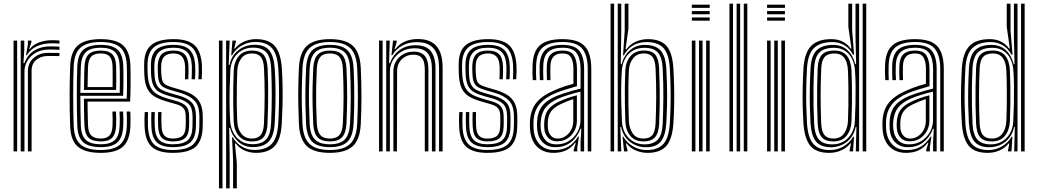

<svg xmlns="http://www.w3.org/2000/svg" viewBox="-20 -820 5624 1040"><path d="M92.2 0V-600H111.5V-549L107 -478.2H112.2Q129 -523.5 165.6 -546.1Q202.2 -568.8 251.2 -568.8Q264 -568.8 279.5 -568.1Q295 -567.5 302 -567V-550.2Q293 -551 276.2 -551.4Q259.5 -551.8 246.8 -551.8Q205 -551.8 174.9 -534.8Q144.8 -517.8 128.6 -490.6Q112.5 -463.5 112.5 -433V0ZM53.5 0V-600H72.8V0ZM131 0V-434.5Q131 -479.2 162.5 -506.4Q194 -533.5 239.2 -533.5Q254.8 -533.5 271.8 -533.4Q288.8 -533.2 302 -533V-516.2Q289 -516.8 271.6 -516.8Q254.2 -516.8 239.2 -516.8Q203 -516.8 177.1 -496.4Q151.2 -476 151.2 -436V0ZM120.8 -520.5 131 -579V-600H150.2V-591.8L137.8 -554H141.2Q159.8 -579.2 193.1 -590.8Q226.5 -602.2 260 -602.2Q268.5 -602.2 280.5 -601.9Q292.5 -601.5 302 -600.5V-583.8Q294.2 -584.5 282.8 -585Q271.2 -585.5 260.2 -585.5Q215.5 -585.5 180.4 -569.8Q145.2 -554 125 -520.5Z M526.2 8Q443.5 8 403.6 -24Q363.8 -56 360.2 -133.5Q358.5 -172.5 357.8 -216.4Q357 -260.2 357.1 -304.9Q357.2 -349.5 358 -390.6Q358.8 -431.8 360.2 -465.2Q364.2 -543.5 403.8 -575.8Q443.2 -608 525 -608Q607 -608 644.9 -576Q682.8 -544 686.2 -467.8Q686.8 -460.2 687 -438.1Q687.2 -416 687.4 -386.2Q687.5 -356.5 687 -325.6Q686.5 -294.8 685 -269.5H454.2Q454.5 -245.2 454.8 -223.4Q455 -201.5 455.6 -180.9Q456.2 -160.2 456.8 -139.5Q458.5 -102 474.6 -85.8Q490.8 -69.5 526.2 -69.5Q556.5 -69.5 572 -84.9Q587.5 -100.2 589.5 -138.2Q590.2 -154.8 590.1 -176.2Q590 -197.8 588.8 -215.8H608.2Q609.5 -195.8 609.5 -173.9Q609.5 -152 608.8 -137.5Q606.5 -92.8 587.1 -73.4Q567.8 -54 526.2 -54Q480.8 -54 460.1 -73.8Q439.5 -93.5 437.5 -138.5Q436.5 -162.5 435.9 -187.2Q435.2 -212 435 -236.9Q434.8 -261.8 434.5 -285.5H666.5Q667.5 -311 667.8 -339.5Q668 -368 667.9 -394.2Q667.8 -420.5 667.5 -440Q667.2 -459.5 666.8 -467Q663.8 -534.5 630.9 -563.5Q598 -592.5 525 -592.5Q453 -592.5 417.9 -563.4Q382.8 -534.2 379.2 -463.2Q378 -433.5 377.2 -393Q376.5 -352.5 376.5 -307.4Q376.5 -262.2 377.1 -217.9Q377.8 -173.5 379.2 -136Q382.5 -67.8 416.2 -37.6Q450 -7.5 526.2 -7.5Q597.5 -7.5 630.5 -36.9Q663.5 -66.2 666.8 -135Q667.2 -145.5 667.5 -159.8Q667.8 -174 667.4 -188.8Q667 -203.5 666 -215.8H685.5Q687 -197.5 687 -174Q687 -150.5 686.2 -134.2Q682.5 -58 645.2 -25Q608 8 526.2 8ZM526.2 -23Q462 -23 431.8 -48.9Q401.5 -74.8 398.8 -136.2Q397.5 -170 396.8 -212.5Q396 -255 396 -300.1Q396 -345.2 396.6 -387.2Q397.2 -429.2 398.8 -461.8Q401.8 -526 432.6 -551.5Q463.5 -577 525 -577Q587.5 -577 616.1 -551.5Q644.8 -526 647.5 -466.5Q648 -457.5 648.4 -431.1Q648.8 -404.8 648.6 -370.1Q648.5 -335.5 647.2 -301.2H415.2Q415.2 -257.8 416 -214.8Q416.8 -171.8 418 -138Q420.5 -83.8 446.1 -61.1Q471.8 -38.5 526.2 -38.5Q576.2 -38.5 600.9 -60.5Q625.5 -82.5 628 -136.2Q628.8 -151.8 628.8 -174.2Q628.8 -196.8 627.5 -215.8H647Q648.2 -196.5 648.2 -174.1Q648.2 -151.8 647.5 -135.8Q644.5 -75.5 616.4 -49.2Q588.2 -23 526.2 -23ZM415.2 -317H628.5Q629.2 -347.2 629.2 -377.6Q629.2 -408 628.9 -431.9Q628.5 -455.8 628 -465.8Q626 -516.8 601.9 -539.1Q577.8 -561.5 525 -561.5Q471.2 -561.5 446 -538.5Q420.8 -515.5 418 -460.8Q416.8 -430.5 416.1 -392.5Q415.5 -354.5 415.2 -317ZM435 -332.8Q435 -349 435.4 -371.5Q435.8 -394 436.2 -417.2Q436.8 -440.5 437.5 -459.8Q439.8 -506.5 460.5 -526.2Q481.2 -546 525 -546Q567.8 -546 587.2 -527.2Q606.8 -508.5 608.8 -465.2Q609.2 -455.5 609.5 -434.2Q609.8 -413 609.8 -386.2Q609.8 -359.5 609 -332.8ZM454.5 -348.5H589.8Q590.2 -373.8 590.2 -397.5Q590.2 -421.2 590 -439Q589.8 -456.8 589.5 -463.5Q588 -498.2 573.6 -514.4Q559.2 -530.5 525 -530.5Q489.8 -530.5 474.1 -513.4Q458.5 -496.2 456.8 -459Q456.2 -440 455.8 -421.9Q455.2 -403.8 455 -385.8Q454.8 -367.8 454.5 -348.5Z M916.2 8Q838.5 8 802.4 -24.5Q766.2 -57 763.2 -134.2Q762.5 -154.8 762.5 -174.8Q762.5 -194.8 763.8 -213H782Q781 -196.5 780.9 -175.4Q780.8 -154.2 781.5 -135Q784.2 -65.5 816.2 -36.5Q848.2 -7.5 916.2 -7.5Q992.2 -7.5 1025.1 -36.8Q1058 -66 1059.5 -131.8Q1060 -144.2 1060 -152.1Q1060 -160 1060 -167.8Q1060 -175.5 1060 -187.8Q1060 -248 1032.9 -275.5Q1005.8 -303 954.2 -317.8L905 -332Q883.2 -338.5 868.1 -346.5Q853 -354.5 844.9 -370.4Q836.8 -386.2 835.5 -415.8Q835 -430.5 834.5 -440.2Q834 -450 834.5 -463.5Q835.8 -505.5 855.4 -525.8Q875 -546 920.2 -546Q959.5 -546 979.2 -526.6Q999 -507.2 1000.8 -462.2Q1001.2 -452.5 1001.1 -432.6Q1001 -412.8 999.8 -390.5H981.8Q982.8 -411 982.9 -432.4Q983 -453.8 982.5 -461.5Q980.5 -497.5 965 -514Q949.5 -530.5 920.2 -530.5Q887.5 -530.5 870.8 -514.9Q854 -499.2 853 -463.5Q852.5 -449.2 852.8 -439.5Q853 -429.8 854 -416Q855.5 -391.5 861.5 -378.8Q867.5 -366 879.5 -359.8Q891.5 -353.5 910.2 -347.8L958.8 -333.5Q997.2 -322.5 1024 -305.6Q1050.8 -288.8 1064.5 -260.8Q1078.2 -232.8 1078.2 -187.8Q1078.2 -175.2 1078.4 -167.4Q1078.5 -159.5 1078.4 -151.8Q1078.2 -144 1077.8 -131.8Q1076.2 -58.8 1039.9 -25.4Q1003.5 8 916.2 8ZM916.2 -23Q857.5 -23 829.9 -48.6Q802.2 -74.2 800 -135.8Q799.2 -154.2 799.2 -175.2Q799.2 -196.2 800 -213H818.2Q817.5 -196.2 817.6 -175.6Q817.8 -155 818.2 -136.5Q820.2 -82.8 843.8 -60.6Q867.2 -38.5 916.2 -38.5Q971.2 -38.5 996.2 -60Q1021.2 -81.5 1022.5 -132.5Q1023 -147.8 1023 -159.9Q1023 -172 1023 -187.8Q1023 -235.5 1002.9 -255.6Q982.8 -275.8 945.2 -286.2L895 -300.5Q864.8 -309.2 844 -320.8Q823.2 -332.2 812 -354.1Q800.8 -376 798.5 -415.2Q797.8 -429.2 797.6 -441.1Q797.5 -453 797.5 -464Q796.8 -524 826.2 -550.5Q855.8 -577 920.2 -577Q980.5 -577 1007.4 -550Q1034.2 -523 1037.2 -465.2Q1038 -453.2 1037.9 -431.2Q1037.8 -409.2 1036 -390.5H1018Q1019 -409 1019.2 -431.9Q1019.5 -454.8 1019.2 -462.8Q1016.8 -516 992.8 -538.8Q968.8 -561.5 920.2 -561.5Q865.8 -561.5 841.4 -538.5Q817 -515.5 816 -464.5Q815.8 -449.5 816.1 -439.2Q816.5 -429 817 -415.8Q818.5 -381.2 827.9 -362.4Q837.2 -343.5 855.2 -333.8Q873.2 -324 900 -316.2L949.8 -302Q996.2 -288.8 1018.9 -264.5Q1041.5 -240.2 1041.5 -187.8Q1041.5 -174.8 1041.5 -161.9Q1041.5 -149 1041 -132.2Q1039.5 -74.2 1011 -48.6Q982.5 -23 916.2 -23ZM916.2 -54Q876.8 -54 857.4 -72.6Q838 -91.2 836.5 -137.2Q836 -155.8 835.8 -175.4Q835.5 -195 836.5 -213H854.8Q853.8 -195 854 -177.4Q854.2 -159.8 855 -137.8Q856.2 -100.8 870.6 -85.1Q885 -69.5 916.2 -69.5Q952 -69.5 968.2 -84Q984.5 -98.5 985.5 -132.8Q986.5 -150.8 986.4 -160.9Q986.2 -171 986 -187.8Q986 -219.8 974.1 -233.6Q962.2 -247.5 936.2 -255L885 -269.8Q844.5 -281.2 817.9 -297Q791.2 -312.8 777.6 -340.4Q764 -368 761.8 -415.2Q761 -432.2 760.9 -442.6Q760.8 -453 760.8 -465.2Q759.5 -543.2 798.8 -575.6Q838 -608 920.2 -608Q998.2 -608 1033.6 -575.2Q1069 -542.5 1073.8 -467Q1074.5 -455 1074.2 -432.6Q1074 -410.2 1072.5 -390.5H1054.2Q1056 -410.8 1056.1 -432.8Q1056.2 -454.8 1055.5 -466Q1051.8 -533 1020.4 -562.8Q989 -592.5 920.2 -592.5Q845.2 -592.5 811.6 -562.2Q778 -532 779 -464Q779 -453 779.1 -441.9Q779.2 -430.8 780 -415.5Q783 -371.5 795.8 -346.9Q808.5 -322.2 831.9 -308.9Q855.2 -295.5 890 -285.5L941 -270.8Q974 -261 989.2 -243.6Q1004.5 -226.2 1004.5 -187.8Q1004.5 -175.5 1004.6 -167.8Q1004.8 -160 1004.6 -152.2Q1004.5 -144.5 1004 -132.2Q1003 -91.5 983.1 -72.8Q963.2 -54 916.2 -54Z M1242.5 200V42.5L1236.8 -76.2H1241.2Q1257.8 -45.5 1289 -26.6Q1320.2 -7.8 1359.2 -7.8Q1418.5 -7.8 1450.4 -39.1Q1482.2 -70.5 1487 -149.8Q1489.8 -198 1490.9 -247.6Q1492 -297.2 1491.2 -347.5Q1490.5 -397.8 1487.5 -448Q1482.5 -527.5 1452.5 -560.1Q1422.5 -592.8 1362.8 -592.8Q1324 -592.8 1290 -573.5Q1256 -554.2 1237 -520.8H1232.5L1239 -600H1257.8L1257.5 -593.2L1248.5 -557H1252.8Q1270.8 -580.8 1301.4 -594.4Q1332 -608 1367 -608Q1435.2 -608 1468 -571.2Q1500.8 -534.5 1506.8 -449Q1509.8 -398.8 1510.6 -350.4Q1511.5 -302 1510.4 -252.5Q1509.2 -203 1506.2 -149.5Q1501 -63.5 1466.9 -27.8Q1432.8 8 1366.2 8Q1334.2 8 1305.2 -4.6Q1276.2 -17.2 1257.2 -42.8H1252.5L1262.8 64.2V200ZM1166 200V-600H1185.2V200ZM1204.8 200V-600H1224L1218.8 -467.8L1223.2 -467.5Q1233 -518 1270.8 -547.8Q1308.5 -577.5 1358.8 -577.5Q1413.5 -577.5 1438.5 -547Q1463.5 -516.5 1468.2 -448.5Q1471.2 -400 1472.1 -352.6Q1473 -305.2 1471.9 -255.5Q1470.8 -205.8 1467.8 -150Q1463.8 -84.2 1436.5 -54.2Q1409.2 -24.2 1352 -23.2Q1304.2 -22.5 1270.9 -52.5Q1237.5 -82.5 1225.8 -127.8H1221.5L1224 20.5V200ZM1347.8 -39Q1397.8 -39 1421.6 -64.9Q1445.5 -90.8 1448.2 -150.2Q1452.2 -232.8 1452.2 -302.6Q1452.2 -372.5 1449 -447.2Q1446 -511.5 1422 -536.8Q1398 -562 1350.2 -562Q1316 -562 1288.9 -546.2Q1261.8 -530.5 1245.6 -502.5Q1229.5 -474.5 1227.5 -437.8Q1225.5 -397 1224.2 -347.9Q1223 -298.8 1223.6 -249.9Q1224.2 -201 1227 -161.5Q1229.5 -128.8 1244.4 -100.8Q1259.2 -72.8 1285.4 -55.9Q1311.5 -39 1347.8 -39ZM1345.5 -53.8Q1298.8 -53.8 1273.5 -83.8Q1248.2 -113.8 1245.8 -161.5Q1244 -202.5 1243.4 -250.4Q1242.8 -298.2 1243.5 -346.8Q1244.2 -395.2 1246 -437.8Q1248 -485 1272.8 -515.5Q1297.5 -546 1345 -546Q1386.8 -546 1407 -523.9Q1427.2 -501.8 1429.8 -447.8Q1431.8 -400.8 1432.4 -354.4Q1433 -308 1432.2 -258.1Q1431.5 -208.2 1429 -150.5Q1427.2 -100.8 1407.9 -77.2Q1388.5 -53.8 1345.5 -53.8ZM1345.2 -69.5Q1376.8 -69.5 1392.2 -88.6Q1407.8 -107.8 1409.8 -151Q1413.5 -233.5 1413.5 -304.4Q1413.5 -375.2 1410.2 -447.5Q1408.2 -493 1392.8 -511.8Q1377.2 -530.5 1344.8 -530.5Q1306.5 -530.5 1287 -503.9Q1267.5 -477.2 1265.2 -437Q1263.8 -402.8 1262.9 -355Q1262 -307.2 1262.5 -256.2Q1263 -205.2 1265.2 -161.2Q1267.2 -120.5 1287.9 -95Q1308.5 -69.5 1345.2 -69.5Z M1767 8Q1679.8 8 1641.6 -28.8Q1603.5 -65.5 1599.2 -147.5Q1597 -197.5 1596 -246.8Q1595 -296 1595.8 -346.9Q1596.5 -397.8 1599.2 -452.5Q1603.5 -537.8 1643.6 -572.9Q1683.8 -608 1767 -608Q1851.8 -608 1890.9 -572.1Q1930 -536.2 1934.2 -452.2Q1937.8 -374.8 1937.9 -298.8Q1938 -222.8 1934.2 -147.5Q1929.8 -62.2 1889.6 -27.1Q1849.5 8 1767 8ZM1767 -7.5Q1841.8 -7.5 1876.2 -40.2Q1910.8 -73 1914.8 -148.8Q1918.5 -220.2 1918.6 -294.4Q1918.8 -368.5 1914.8 -451.2Q1911 -527 1876.6 -559.8Q1842.2 -592.5 1767 -592.5Q1691.8 -592.5 1657.1 -560Q1622.5 -527.5 1618.5 -451.2Q1615.8 -394 1615 -343.5Q1614.2 -293 1615.2 -245.4Q1616.2 -197.8 1618.5 -148.5Q1622.2 -73.5 1656.6 -40.5Q1691 -7.5 1767 -7.5ZM1767 -23Q1700 -23 1670.6 -53Q1641.2 -83 1637.8 -150Q1635.5 -200.8 1634.5 -248.8Q1633.5 -296.8 1634.4 -346.2Q1635.2 -395.8 1638 -450.2Q1641.5 -519.2 1672 -548.1Q1702.5 -577 1767 -577Q1831.8 -577 1861.9 -547.9Q1892 -518.8 1895.2 -450.5Q1897.8 -397.5 1898.6 -348.2Q1899.5 -299 1898.8 -250.4Q1898 -201.8 1895.2 -149.8Q1892 -82 1862 -52.5Q1832 -23 1767 -23ZM1767 -38.5Q1822.2 -38.5 1847.5 -64.6Q1872.8 -90.8 1876 -151.5Q1879.8 -223.8 1879.9 -294.4Q1880 -365 1876 -449Q1873.2 -511 1847.1 -536.2Q1821 -561.5 1767 -561.5Q1710.2 -561.5 1685.2 -534.8Q1660.2 -508 1657.2 -448.8Q1655 -398 1654 -350.1Q1653 -302.2 1653.9 -253.2Q1654.8 -204.2 1657.2 -150.5Q1660.2 -90.2 1685.9 -64.4Q1711.5 -38.5 1767 -38.5ZM1767 -54Q1721.2 -54 1700.2 -76.6Q1679.2 -99.2 1676.5 -151Q1674.2 -203.5 1673.2 -251.4Q1672.2 -299.2 1673.1 -347.5Q1674 -395.8 1676.5 -448.2Q1679.2 -501.5 1700.8 -523.8Q1722.2 -546 1767 -546Q1812.5 -546 1833.4 -523.4Q1854.2 -500.8 1856.8 -448.2Q1860.8 -363 1860.4 -292.5Q1860 -222 1856.8 -152Q1854 -99.2 1833 -76.6Q1812 -54 1767 -54ZM1767 -69.5Q1802.5 -69.5 1818.8 -89Q1835 -108.5 1837.2 -152.8Q1840.8 -224.8 1841 -293Q1841.2 -361.2 1837.2 -447.2Q1835.2 -491 1819.1 -510.8Q1803 -530.5 1767 -530.5Q1730.5 -530.5 1714.4 -510.6Q1698.2 -490.8 1696 -447.5Q1693.5 -394.2 1692.6 -346.9Q1691.8 -299.5 1692.6 -252.2Q1693.5 -205 1696 -151.8Q1698.2 -108.8 1714.6 -89.1Q1731 -69.5 1767 -69.5Z M2358.2 0V-450Q2358.2 -471.2 2354.8 -495.8Q2351.2 -520.2 2339.4 -542.1Q2327.5 -564 2303.1 -577.9Q2278.8 -591.8 2237.2 -591.8Q2192.2 -591.8 2158.8 -573Q2125.2 -554.2 2104.8 -520.5H2100.2L2109 -600H2128.5V-591L2116.8 -554H2121Q2143.8 -582.5 2174.1 -595.5Q2204.5 -608.5 2242.8 -608.5Q2280 -608.5 2304.5 -598.2Q2329 -588 2343.6 -570.9Q2358.2 -553.8 2365.6 -533.2Q2373 -512.8 2375.2 -491.9Q2377.5 -471 2377.5 -453V0ZM2033.2 0V-600H2052.5V0ZM2110.8 0V-434.5Q2110.8 -464 2124.9 -488Q2139 -512 2163.9 -526.1Q2188.8 -540.2 2221 -540.2Q2247.8 -540.2 2263.8 -531.2Q2279.8 -522.2 2287.6 -507.8Q2295.5 -493.2 2298 -476.4Q2300.5 -459.5 2300.5 -443.8V0H2281V-442.8Q2281 -462.2 2277 -480.8Q2273 -499.2 2259.6 -511.5Q2246.2 -523.8 2218.5 -523.8Q2194.2 -523.8 2174.4 -512.6Q2154.5 -501.5 2142.9 -481.9Q2131.2 -462.2 2131 -436L2130 0ZM2072 0V-600H2091.2L2087.5 -478.2H2092Q2109.2 -524 2145.5 -549.6Q2181.8 -575.2 2231.5 -575Q2289.5 -574.5 2314.2 -542.1Q2339 -509.8 2339 -449V0H2319.5V-446.8Q2319.5 -501.8 2297.9 -530.1Q2276.2 -558.5 2225.5 -558.5Q2185 -558.5 2154.9 -540.5Q2124.8 -522.5 2108.2 -493.9Q2091.8 -465.2 2091.8 -433.2V0Z M2620 8Q2542.2 8 2506.1 -24.5Q2470 -57 2467 -134.2Q2466.2 -154.8 2466.2 -174.8Q2466.2 -194.8 2467.5 -213H2485.8Q2484.8 -196.5 2484.6 -175.4Q2484.5 -154.2 2485.2 -135Q2488 -65.5 2520 -36.5Q2552 -7.5 2620 -7.5Q2696 -7.5 2728.9 -36.8Q2761.8 -66 2763.2 -131.8Q2763.8 -144.2 2763.8 -152.1Q2763.8 -160 2763.8 -167.8Q2763.8 -175.5 2763.8 -187.8Q2763.8 -248 2736.6 -275.5Q2709.5 -303 2658 -317.8L2608.8 -332Q2587 -338.5 2571.9 -346.5Q2556.8 -354.5 2548.6 -370.4Q2540.5 -386.2 2539.2 -415.8Q2538.8 -430.5 2538.2 -440.2Q2537.8 -450 2538.2 -463.5Q2539.5 -505.5 2559.1 -525.8Q2578.8 -546 2624 -546Q2663.2 -546 2683 -526.6Q2702.8 -507.2 2704.5 -462.2Q2705 -452.5 2704.9 -432.6Q2704.8 -412.8 2703.5 -390.5H2685.5Q2686.5 -411 2686.6 -432.4Q2686.8 -453.8 2686.2 -461.5Q2684.2 -497.5 2668.8 -514Q2653.2 -530.5 2624 -530.5Q2591.2 -530.5 2574.5 -514.9Q2557.8 -499.2 2556.8 -463.5Q2556.2 -449.2 2556.5 -439.5Q2556.8 -429.8 2557.8 -416Q2559.2 -391.5 2565.2 -378.8Q2571.2 -366 2583.2 -359.8Q2595.2 -353.5 2614 -347.8L2662.5 -333.5Q2701 -322.5 2727.8 -305.6Q2754.5 -288.8 2768.2 -260.8Q2782 -232.8 2782 -187.8Q2782 -175.2 2782.1 -167.4Q2782.2 -159.5 2782.1 -151.8Q2782 -144 2781.5 -131.8Q2780 -58.8 2743.6 -25.4Q2707.2 8 2620 8ZM2620 -23Q2561.2 -23 2533.6 -48.6Q2506 -74.2 2503.8 -135.8Q2503 -154.2 2503 -175.2Q2503 -196.2 2503.8 -213H2522Q2521.2 -196.2 2521.4 -175.6Q2521.5 -155 2522 -136.5Q2524 -82.8 2547.5 -60.6Q2571 -38.5 2620 -38.5Q2675 -38.5 2700 -60Q2725 -81.5 2726.2 -132.5Q2726.8 -147.8 2726.8 -159.9Q2726.8 -172 2726.8 -187.8Q2726.8 -235.5 2706.6 -255.6Q2686.5 -275.8 2649 -286.2L2598.8 -300.5Q2568.5 -309.2 2547.8 -320.8Q2527 -332.2 2515.8 -354.1Q2504.5 -376 2502.2 -415.2Q2501.5 -429.2 2501.4 -441.1Q2501.2 -453 2501.2 -464Q2500.5 -524 2530 -550.5Q2559.5 -577 2624 -577Q2684.2 -577 2711.1 -550Q2738 -523 2741 -465.2Q2741.8 -453.2 2741.6 -431.2Q2741.5 -409.2 2739.8 -390.5H2721.8Q2722.8 -409 2723 -431.9Q2723.2 -454.8 2723 -462.8Q2720.5 -516 2696.5 -538.8Q2672.5 -561.5 2624 -561.5Q2569.5 -561.5 2545.1 -538.5Q2520.8 -515.5 2519.8 -464.5Q2519.5 -449.5 2519.9 -439.2Q2520.2 -429 2520.8 -415.8Q2522.2 -381.2 2531.6 -362.4Q2541 -343.5 2559 -333.8Q2577 -324 2603.8 -316.2L2653.5 -302Q2700 -288.8 2722.6 -264.5Q2745.2 -240.2 2745.2 -187.8Q2745.2 -174.8 2745.2 -161.9Q2745.2 -149 2744.8 -132.2Q2743.2 -74.2 2714.8 -48.6Q2686.2 -23 2620 -23ZM2620 -54Q2580.5 -54 2561.1 -72.6Q2541.8 -91.2 2540.2 -137.2Q2539.8 -155.8 2539.5 -175.4Q2539.2 -195 2540.2 -213H2558.5Q2557.5 -195 2557.8 -177.4Q2558 -159.8 2558.8 -137.8Q2560 -100.8 2574.4 -85.1Q2588.8 -69.5 2620 -69.5Q2655.8 -69.5 2672 -84Q2688.2 -98.5 2689.2 -132.8Q2690.2 -150.8 2690.1 -160.9Q2690 -171 2689.8 -187.8Q2689.8 -219.8 2677.9 -233.6Q2666 -247.5 2640 -255L2588.8 -269.8Q2548.2 -281.2 2521.6 -297Q2495 -312.8 2481.4 -340.4Q2467.8 -368 2465.5 -415.2Q2464.8 -432.2 2464.6 -442.6Q2464.5 -453 2464.5 -465.2Q2463.2 -543.2 2502.5 -575.6Q2541.8 -608 2624 -608Q2702 -608 2737.4 -575.2Q2772.8 -542.5 2777.5 -467Q2778.2 -455 2778 -432.6Q2777.8 -410.2 2776.2 -390.5H2758Q2759.8 -410.8 2759.9 -432.8Q2760 -454.8 2759.2 -466Q2755.5 -533 2724.1 -562.8Q2692.8 -592.5 2624 -592.5Q2549 -592.5 2515.4 -562.2Q2481.8 -532 2482.8 -464Q2482.8 -453 2482.9 -441.9Q2483 -430.8 2483.8 -415.5Q2486.8 -371.5 2499.5 -346.9Q2512.2 -322.2 2535.6 -308.9Q2559 -295.5 2593.8 -285.5L2644.8 -270.8Q2677.8 -261 2693 -243.6Q2708.2 -226.2 2708.2 -187.8Q2708.2 -175.5 2708.4 -167.8Q2708.5 -160 2708.4 -152.2Q2708.2 -144.5 2707.8 -132.2Q2706.8 -91.5 2686.9 -72.8Q2667 -54 2620 -54Z M3163.5 0V-446.5Q3163.5 -519.8 3133.9 -556.1Q3104.2 -592.5 3027.2 -592.5Q2958.2 -592.5 2922.6 -565.2Q2887 -538 2884 -468.2Q2883.2 -447.2 2883.4 -427.1Q2883.5 -407 2884.8 -386H2865.8Q2864.2 -409 2864 -428Q2863.8 -447 2864.8 -469Q2867.8 -543.5 2906 -575.8Q2944.2 -608 3027.2 -608Q3086.8 -608 3120.6 -589.9Q3154.5 -571.8 3168.6 -535.9Q3182.8 -500 3182.8 -446.5V0ZM2993.5 -38Q3033.8 -38 3063 -57.1Q3092.2 -76.2 3108.2 -106Q3124.2 -135.8 3124.2 -167.5V-323.8Q3092.5 -316.2 3058.1 -305.6Q3023.8 -295 3000.8 -284.5Q2956.5 -264.2 2934.5 -236Q2912.5 -207.8 2908.8 -160.2Q2908 -149.5 2908.1 -140.2Q2908.2 -131 2909.2 -121.2Q2913.5 -83.2 2934.9 -60.6Q2956.2 -38 2993.5 -38ZM2997.5 -54.5Q2967 -54.5 2949 -73.8Q2931 -93 2928.2 -123.5Q2927.5 -132.2 2927.5 -141.1Q2927.5 -150 2928 -158.8Q2930.8 -202 2950.1 -226.9Q2969.5 -251.8 3007.5 -269.5Q3032.5 -281 3055.2 -289Q3078 -297 3104.8 -303.8V-166Q3104.8 -136.5 3091.4 -111.1Q3078 -85.8 3053.9 -70.1Q3029.8 -54.5 2997.5 -54.5ZM2999.8 -69.5Q3024.2 -69.5 3043.5 -82.5Q3062.8 -95.5 3074 -117.1Q3085.2 -138.8 3085.2 -164.5V-283.5Q3067.5 -277.5 3050.5 -270.6Q3033.5 -263.8 3014.8 -254.8Q2979.8 -237.8 2964.4 -215.9Q2949 -194 2947.2 -158Q2946.8 -148.8 2947 -140.6Q2947.2 -132.5 2947.8 -125Q2949.8 -102 2963.2 -85.8Q2976.8 -69.5 2999.8 -69.5ZM2978 8Q2924 8 2890.1 -24.4Q2856.2 -56.8 2851.2 -117.2Q2850.2 -129.8 2850.1 -141.5Q2850 -153.2 2850.8 -166Q2854.5 -224.8 2884.6 -262.9Q2914.8 -301 2980.2 -329.5Q2995.8 -336.5 3011.2 -342.5Q3026.8 -348.5 3045 -354.4Q3063.2 -360.2 3086 -366.2V-446.5Q3086 -485.5 3073.4 -508Q3060.8 -530.5 3027.2 -530.5Q2994 -530.5 2978.4 -513.6Q2962.8 -496.8 2961.5 -463.8Q2961 -452.5 2960.9 -430.6Q2960.8 -408.8 2961.8 -386H2942.5Q2941.5 -408.5 2941.6 -429.8Q2941.8 -451 2942 -465.2Q2944 -507.5 2964.6 -526.8Q2985.2 -546 3027.2 -546Q3072.5 -546 3088.9 -519.4Q3105.2 -492.8 3105.2 -446.5V-353.2Q3073.5 -344.5 3042.2 -334.5Q3011 -324.5 2987.2 -314.8Q2931 -291.2 2901.8 -254.5Q2872.5 -217.8 2870 -164.5Q2869.8 -153.5 2869.6 -141.9Q2869.5 -130.2 2870.5 -118.8Q2874.8 -67.2 2904.1 -37.2Q2933.5 -7.2 2983 -7.2Q3028.5 -7.2 3059.6 -26.6Q3090.8 -46 3111.2 -80H3115.8L3107 -21.5V0H3087.8L3087.5 -8.8L3099.2 -46.5H3095.5Q3073.5 -18 3044.9 -5Q3016.2 8 2978 8ZM3124.8 0V-51.5L3128.8 -122.2H3124.2Q3107 -76.5 3072.1 -49.5Q3037.2 -22.5 2987.8 -22.8Q2946.5 -22.8 2920 -48.5Q2893.5 -74.2 2889.8 -120Q2889 -130.8 2888.9 -141.4Q2888.8 -152 2889.2 -163Q2892.5 -215.5 2917.4 -246.6Q2942.2 -277.8 2994 -299.8Q3009.8 -306.2 3031.9 -313.6Q3054 -321 3078.2 -327.9Q3102.5 -334.8 3124.8 -340V-446.5Q3124.8 -501.2 3104.2 -531.4Q3083.8 -561.5 3027.2 -561.5Q2975.8 -561.5 2950.2 -539.4Q2924.8 -517.2 2922.8 -465.8Q2922.2 -450.8 2922.1 -429.4Q2922 -408 2923.5 -386H2904.2Q2903 -407.2 2902.9 -428.8Q2902.8 -450.2 2903.2 -466Q2905.8 -524.8 2934.9 -550.9Q2964 -577 3027.2 -577Q3093.2 -577 3118.6 -544.1Q3144 -511.2 3144 -446.5V0Z M3287.2 0V-800H3306.5V0ZM3326 0V-800H3345.2V-645.2L3342.5 -472.2H3347Q3360.2 -521 3394 -549.4Q3427.8 -577.8 3475.2 -576.8Q3531.8 -576 3558.4 -546.4Q3585 -516.8 3589 -450Q3592 -397.5 3593 -348.5Q3594 -299.5 3593 -251.1Q3592 -202.8 3589 -151.5Q3584.2 -83.8 3559.2 -53.1Q3534.2 -22.5 3479.5 -22.5Q3429.2 -22.5 3391.8 -52.4Q3354.2 -82.2 3344.5 -132.5L3340 -132.2L3345.2 0ZM3471 -38Q3518.8 -38 3542.8 -63.4Q3566.8 -88.8 3569.8 -152.8Q3572.8 -222.8 3573.2 -292.6Q3573.8 -362.5 3569.5 -449.8Q3566.8 -509.2 3543.9 -535.1Q3521 -561 3471.2 -561Q3434.5 -561 3408 -545.6Q3381.5 -530.2 3366.4 -502.9Q3351.2 -475.5 3348.5 -439.5Q3345.5 -398.2 3344.9 -350.2Q3344.2 -302.2 3345.5 -253.8Q3346.8 -205.2 3348.8 -162.2Q3350.8 -125.8 3366.8 -97.6Q3382.8 -69.5 3409.8 -53.8Q3436.8 -38 3471 -38ZM3465.8 -54Q3418.2 -54 3393.8 -84.5Q3369.2 -115 3367.2 -162.2Q3365.5 -205.5 3364.8 -254.9Q3364 -304.2 3364.6 -352Q3365.2 -399.8 3367 -438.8Q3369.5 -485.5 3395.2 -515.9Q3421 -546.2 3468.8 -546.2Q3511.2 -546.2 3529.8 -523.2Q3548.2 -500.2 3550.2 -449.5Q3552.5 -396 3553.2 -347.8Q3554 -299.5 3553.4 -251.8Q3552.8 -204 3550.5 -152.2Q3548 -98.5 3527.8 -76.2Q3507.5 -54 3465.8 -54ZM3465.5 -69.5Q3498 -69.5 3513.5 -88.2Q3529 -107 3531 -152.5Q3534 -219 3534.5 -290.2Q3535 -361.5 3531 -449Q3529 -493.2 3514.2 -511.9Q3499.5 -530.5 3468.8 -530.5Q3430.8 -530.5 3409.6 -504.2Q3388.5 -478 3386.5 -438.8Q3384.5 -396.8 3383.9 -346.8Q3383.2 -296.8 3384 -248.4Q3384.8 -200 3386.5 -163Q3388.8 -123 3408 -96.2Q3427.2 -69.5 3465.5 -69.5ZM3487.8 8Q3453.2 8 3422.8 -5.5Q3392.2 -19 3374 -43H3369.8L3378.8 -6.8L3379 0H3360.2L3352.2 -79.2H3356.8Q3375.2 -46.2 3409.8 -26.8Q3444.2 -7.2 3483.5 -7.2Q3543.2 -7.2 3573.1 -39.9Q3603 -72.5 3608.2 -152Q3611.2 -200 3612.2 -248.9Q3613.2 -297.8 3612.2 -348Q3611.2 -398.2 3608.2 -450.2Q3603.5 -528.5 3573.1 -560.4Q3542.8 -592.2 3482.5 -592.2Q3439.8 -592.2 3407.9 -573.1Q3376 -554 3359.2 -520.2H3354.8L3363.8 -653.5V-800H3384V-664.2L3368.5 -553.5H3373.2Q3394 -581 3424.2 -594.5Q3454.5 -608 3489.5 -608Q3556.8 -608 3589.5 -572Q3622.2 -536 3627.5 -450.5Q3630.5 -397.8 3631.5 -348.5Q3632.5 -299.2 3631.6 -250.6Q3630.8 -202 3627.5 -151Q3621.5 -65.8 3588.8 -28.9Q3556 8 3487.8 8Z M3727.5 -777.5V-794.8H3824.2V-777.5ZM3727.5 -708V-725.5H3824.2V-708ZM3727.5 -742.8V-760H3824.2V-742.8ZM3805 0V-600H3824.2V0ZM3727.5 0V-600H3746.8V0ZM3766.2 0V-600H3785.5V0Z M4008.8 0V-800H4028V0ZM3931.2 0V-800H3950.5V0ZM3970 0V-800H3989.2V0Z M4135 -777.5V-794.8H4231.8V-777.5ZM4135 -708V-725.5H4231.8V-708ZM4135 -742.8V-760H4231.8V-742.8ZM4212.5 0V-600H4231.8V0ZM4135 0V-600H4154.2V0ZM4173.8 0V-600H4193V0Z M4672.2 0H4652.8V-800H4672.2ZM4633.5 0H4615.5L4619 -132.2L4615 -132.5Q4605 -82.2 4567.8 -52.4Q4530.5 -22.5 4480 -22.5Q4427.5 -22.5 4401.4 -52Q4375.2 -81.5 4370.2 -152.2Q4367.8 -198 4366.6 -245.9Q4365.5 -293.8 4366.5 -344.5Q4367.5 -395.2 4370.5 -450Q4374.5 -519.8 4404.1 -548.2Q4433.8 -576.8 4493 -576.8Q4539.2 -576.8 4570 -548.6Q4600.8 -520.5 4612.8 -472.2H4617.2L4614 -620.5V-800H4633.5ZM4488.8 -38Q4522.8 -38 4549.5 -53.6Q4576.2 -69.2 4592.5 -97.2Q4608.8 -125.2 4610.5 -162.2Q4612.8 -206.2 4613.9 -255.1Q4615 -304 4614.5 -351.6Q4614 -399.2 4611.2 -438.5Q4608.5 -475.2 4594.4 -502.8Q4580.2 -530.2 4555.9 -545.6Q4531.5 -561 4497.5 -561Q4443.8 -561 4418.2 -535.5Q4392.8 -510 4389.8 -449.5Q4387.2 -392.5 4386.5 -344Q4385.8 -295.5 4386.6 -249Q4387.5 -202.5 4389.8 -151.8Q4392.8 -90.8 4415.8 -64.4Q4438.8 -38 4488.8 -38ZM4493.8 -54Q4450.8 -54 4431 -76.9Q4411.2 -99.8 4409 -152.5Q4407 -203 4406.2 -250Q4405.5 -297 4406.2 -345.8Q4407 -394.5 4409 -450Q4411.2 -500 4431.8 -523.1Q4452.2 -546.2 4499.5 -546.2Q4544.5 -546.2 4567.1 -518.1Q4589.8 -490 4592.2 -438.8Q4594 -402.8 4594.6 -356.4Q4595.2 -310 4594.8 -259.9Q4594.2 -209.8 4592.2 -162.2Q4590 -115.8 4565.9 -84.9Q4541.8 -54 4493.8 -54ZM4494 -69.5Q4532 -69.5 4551.4 -96.1Q4570.8 -122.8 4573 -162.5Q4574.8 -199.8 4575.4 -247.5Q4576 -295.2 4575.5 -345.1Q4575 -395 4573 -438.8Q4570.8 -484.2 4552.6 -507.4Q4534.5 -530.5 4499.8 -530.5Q4464.2 -530.5 4447.4 -512Q4430.5 -493.5 4428.5 -450.2Q4425 -369.2 4425 -298.9Q4425 -228.5 4428.2 -152.2Q4430.5 -106.5 4446.4 -88Q4462.2 -69.5 4494 -69.5ZM4471.5 8Q4401.2 8 4369.5 -30Q4337.8 -68 4332 -151.8Q4329 -201.5 4327.9 -248.9Q4326.8 -296.2 4327.9 -345.5Q4329 -394.8 4332 -450Q4337.5 -534.5 4373.6 -571.2Q4409.8 -608 4483 -608Q4519 -608 4546 -593.8Q4573 -579.5 4587.2 -557.2H4592L4575.2 -674V-800H4595.8V-655.2L4606.5 -523.8H4600.5Q4581.8 -559.5 4552.2 -575.9Q4522.8 -592.2 4488.5 -592.2Q4424.2 -592.2 4390.1 -560.6Q4356 -529 4351.2 -450.2Q4348.2 -394 4347.2 -344.1Q4346.2 -294.2 4347.4 -247.1Q4348.5 -200 4351.2 -151.2Q4356.5 -72.8 4386.1 -40Q4415.8 -7.2 4475.8 -7.2Q4514.2 -7.2 4548.2 -26.4Q4582.2 -45.5 4601.2 -79.2H4605.8L4600.8 0H4582L4582.2 -6.8L4589.5 -43H4585.5Q4567.8 -19.8 4537.5 -5.9Q4507.2 8 4471.5 8Z M5073 0V-446.5Q5073 -519.8 5043.4 -556.1Q5013.8 -592.5 4936.8 -592.5Q4867.8 -592.5 4832.1 -565.2Q4796.5 -538 4793.5 -468.2Q4792.8 -447.2 4792.9 -427.1Q4793 -407 4794.2 -386H4775.2Q4773.8 -409 4773.5 -428Q4773.2 -447 4774.2 -469Q4777.2 -543.5 4815.5 -575.8Q4853.8 -608 4936.8 -608Q4996.2 -608 5030.1 -589.9Q5064 -571.8 5078.1 -535.9Q5092.2 -500 5092.2 -446.5V0ZM4903 -38Q4943.2 -38 4972.5 -57.1Q5001.8 -76.2 5017.8 -106Q5033.8 -135.8 5033.8 -167.5V-323.8Q5002 -316.2 4967.6 -305.6Q4933.2 -295 4910.2 -284.5Q4866 -264.2 4844 -236Q4822 -207.8 4818.2 -160.2Q4817.5 -149.5 4817.6 -140.2Q4817.8 -131 4818.8 -121.2Q4823 -83.2 4844.4 -60.6Q4865.8 -38 4903 -38ZM4907 -54.5Q4876.5 -54.5 4858.5 -73.8Q4840.5 -93 4837.8 -123.5Q4837 -132.2 4837 -141.1Q4837 -150 4837.5 -158.8Q4840.2 -202 4859.6 -226.9Q4879 -251.8 4917 -269.5Q4942 -281 4964.8 -289Q4987.5 -297 5014.2 -303.8V-166Q5014.2 -136.5 5000.9 -111.1Q4987.5 -85.8 4963.4 -70.1Q4939.2 -54.5 4907 -54.5ZM4909.2 -69.5Q4933.8 -69.5 4953 -82.5Q4972.2 -95.5 4983.5 -117.1Q4994.8 -138.8 4994.8 -164.5V-283.5Q4977 -277.5 4960 -270.6Q4943 -263.8 4924.2 -254.8Q4889.2 -237.8 4873.9 -215.9Q4858.5 -194 4856.8 -158Q4856.2 -148.8 4856.5 -140.6Q4856.8 -132.5 4857.2 -125Q4859.2 -102 4872.8 -85.8Q4886.2 -69.5 4909.2 -69.5ZM4887.5 8Q4833.5 8 4799.6 -24.4Q4765.8 -56.8 4760.8 -117.2Q4759.8 -129.8 4759.6 -141.5Q4759.5 -153.2 4760.2 -166Q4764 -224.8 4794.1 -262.9Q4824.2 -301 4889.8 -329.5Q4905.2 -336.5 4920.8 -342.5Q4936.2 -348.5 4954.5 -354.4Q4972.8 -360.2 4995.5 -366.2V-446.5Q4995.5 -485.5 4982.9 -508Q4970.2 -530.5 4936.8 -530.5Q4903.5 -530.5 4887.9 -513.6Q4872.2 -496.8 4871 -463.8Q4870.5 -452.5 4870.4 -430.6Q4870.2 -408.8 4871.2 -386H4852Q4851 -408.5 4851.1 -429.8Q4851.2 -451 4851.5 -465.2Q4853.5 -507.5 4874.1 -526.8Q4894.8 -546 4936.8 -546Q4982 -546 4998.4 -519.4Q5014.8 -492.8 5014.8 -446.5V-353.2Q4983 -344.5 4951.8 -334.5Q4920.5 -324.5 4896.8 -314.8Q4840.5 -291.2 4811.2 -254.5Q4782 -217.8 4779.5 -164.5Q4779.2 -153.5 4779.1 -141.9Q4779 -130.2 4780 -118.8Q4784.2 -67.2 4813.6 -37.2Q4843 -7.2 4892.5 -7.2Q4938 -7.2 4969.1 -26.6Q5000.2 -46 5020.8 -80H5025.2L5016.5 -21.5V0H4997.2L4997 -8.8L5008.8 -46.5H5005Q4983 -18 4954.4 -5Q4925.8 8 4887.5 8ZM5034.2 0V-51.5L5038.2 -122.2H5033.8Q5016.5 -76.5 4981.6 -49.5Q4946.8 -22.5 4897.2 -22.8Q4856 -22.8 4829.5 -48.5Q4803 -74.2 4799.2 -120Q4798.5 -130.8 4798.4 -141.4Q4798.2 -152 4798.8 -163Q4802 -215.5 4826.9 -246.6Q4851.8 -277.8 4903.5 -299.8Q4919.2 -306.2 4941.4 -313.6Q4963.5 -321 4987.8 -327.9Q5012 -334.8 5034.2 -340V-446.5Q5034.2 -501.2 5013.8 -531.4Q4993.2 -561.5 4936.8 -561.5Q4885.2 -561.5 4859.8 -539.4Q4834.2 -517.2 4832.2 -465.8Q4831.8 -450.8 4831.6 -429.4Q4831.5 -408 4833 -386H4813.8Q4812.5 -407.2 4812.4 -428.8Q4812.2 -450.2 4812.8 -466Q4815.2 -524.8 4844.4 -550.9Q4873.5 -577 4936.8 -577Q5002.8 -577 5028.1 -544.1Q5053.5 -511.2 5053.5 -446.5V0Z M5530.2 0H5510.8V-800H5530.2ZM5491.5 0H5473.5L5477 -132.2L5473 -132.5Q5463 -82.2 5425.8 -52.4Q5388.5 -22.5 5338 -22.5Q5285.5 -22.5 5259.4 -52Q5233.2 -81.5 5228.2 -152.2Q5225.8 -198 5224.6 -245.9Q5223.5 -293.8 5224.5 -344.5Q5225.5 -395.2 5228.5 -450Q5232.5 -519.8 5262.1 -548.2Q5291.8 -576.8 5351 -576.8Q5397.2 -576.8 5428 -548.6Q5458.8 -520.5 5470.8 -472.2H5475.2L5472 -620.5V-800H5491.5ZM5346.8 -38Q5380.8 -38 5407.5 -53.6Q5434.2 -69.2 5450.5 -97.2Q5466.8 -125.2 5468.5 -162.2Q5470.8 -206.2 5471.9 -255.1Q5473 -304 5472.5 -351.6Q5472 -399.2 5469.2 -438.5Q5466.5 -475.2 5452.4 -502.8Q5438.2 -530.2 5413.9 -545.6Q5389.5 -561 5355.5 -561Q5301.8 -561 5276.2 -535.5Q5250.8 -510 5247.8 -449.5Q5245.2 -392.5 5244.5 -344Q5243.8 -295.5 5244.6 -249Q5245.5 -202.5 5247.8 -151.8Q5250.8 -90.8 5273.8 -64.4Q5296.8 -38 5346.8 -38ZM5351.8 -54Q5308.8 -54 5289 -76.9Q5269.2 -99.8 5267 -152.5Q5265 -203 5264.2 -250Q5263.5 -297 5264.2 -345.8Q5265 -394.5 5267 -450Q5269.2 -500 5289.8 -523.1Q5310.2 -546.2 5357.5 -546.2Q5402.5 -546.2 5425.1 -518.1Q5447.8 -490 5450.2 -438.8Q5452 -402.8 5452.6 -356.4Q5453.2 -310 5452.8 -259.9Q5452.2 -209.8 5450.2 -162.2Q5448 -115.8 5423.9 -84.9Q5399.8 -54 5351.8 -54ZM5352 -69.5Q5390 -69.5 5409.4 -96.1Q5428.8 -122.8 5431 -162.5Q5432.8 -199.8 5433.4 -247.5Q5434 -295.2 5433.5 -345.1Q5433 -395 5431 -438.8Q5428.8 -484.2 5410.6 -507.4Q5392.5 -530.5 5357.8 -530.5Q5322.2 -530.5 5305.4 -512Q5288.5 -493.5 5286.5 -450.2Q5283 -369.2 5283 -298.9Q5283 -228.5 5286.2 -152.2Q5288.5 -106.5 5304.4 -88Q5320.2 -69.5 5352 -69.5ZM5329.5 8Q5259.2 8 5227.5 -30Q5195.8 -68 5190 -151.8Q5187 -201.5 5185.9 -248.9Q5184.8 -296.2 5185.9 -345.5Q5187 -394.8 5190 -450Q5195.5 -534.5 5231.6 -571.2Q5267.8 -608 5341 -608Q5377 -608 5404 -593.8Q5431 -579.5 5445.2 -557.2H5450L5433.2 -674V-800H5453.8V-655.2L5464.5 -523.8H5458.5Q5439.8 -559.5 5410.2 -575.9Q5380.8 -592.2 5346.5 -592.2Q5282.2 -592.2 5248.1 -560.6Q5214 -529 5209.2 -450.2Q5206.2 -394 5205.2 -344.1Q5204.2 -294.2 5205.4 -247.1Q5206.5 -200 5209.2 -151.2Q5214.5 -72.8 5244.1 -40Q5273.8 -7.2 5333.8 -7.2Q5372.2 -7.2 5406.2 -26.4Q5440.2 -45.5 5459.2 -79.2H5463.8L5458.8 0H5440L5440.2 -6.8L5447.5 -43H5443.5Q5425.8 -19.8 5395.5 -5.9Q5365.2 8 5329.5 8Z"/></svg>

Font: Big Shoulders Inline Text Thin SemiBold
Style: Regular
Weight: 600
Version: Version 2.002